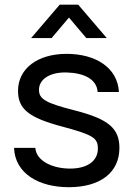

<svg xmlns="http://www.w3.org/2000/svg" viewBox="-20 -785 570 820"><path d="M274 14.5C408.5 14.5 490 -48.5 490 -153C490 -236.5 443.5 -276.5 301 -313C174 -345 146.5 -362 146.5 -401.5C146.5 -447.5 194.5 -477.5 264.5 -475.5C338 -473.5 393.5 -447.5 397 -392H488C482 -497 387.5 -555 264.5 -555C140 -555 57 -492 57 -397C57 -319.5 102.5 -282.5 245.5 -244.5C377.5 -209 398 -196 398 -150.5C398 -97.5 353 -65 279.5 -65C201.5 -65 134 -99.5 131 -153.5H40C44 -44.5 145 14.5 274 14.5ZM113 -622.5H200.5L274.5 -710L348.5 -622.5H436L314 -765H235Z"/></svg>

Font: Eudonet Medium
Style: Regular
Weight: 500
Designer: Mikhail Sharanda
Foundry: Mikhail Sharanda
Version: Version 4.503;Glyphs 3.1.2 (3151)